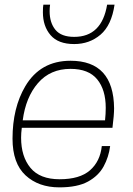

<svg xmlns="http://www.w3.org/2000/svg" viewBox="-20 -800 575 828"><path d="M236 8Q146 8 90 -44Q34 -96 34 -202Q34 -335 89 -428Q154 -538 284 -538Q470 -538 472 -333Q472 -304 465 -249H74Q71 -226 71 -206Q71 -125 111.5 -76Q152 -27 237 -27Q324 -27 368 -65.5Q412 -104 419 -170H455Q449 -123 427 -82.5Q405 -42 359.5 -17Q314 8 236 8ZM433 -281Q436 -309 436 -335Q436 -413 399 -458Q362 -503 284 -503Q197 -503 144 -442Q91 -381 78 -281ZM300 -610Q231 -610 198 -648.5Q165 -687 165 -747Q165 -771 167 -780H196Q194 -766 194 -752Q194 -702 219 -671.5Q244 -641 300 -641Q419 -641 442 -780H474Q461 -691 413.5 -650.5Q366 -610 300 -610Z"/></svg>

Font: Tanohe Sans ExtraLight
Style: Italic
Weight: 200
Designer: Village Type and Design LLC & Cristiano Sobral
Foundry: Cooper Hewitt Smithsonian Design Museum
Version: Version 1.00;September 29, 2021;FontCreator 13.0.0.2655 64-b